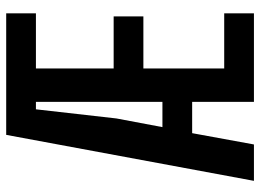

<svg xmlns="http://www.w3.org/2000/svg" viewBox="-130 -710 840 620"><g transform="rotate(-90 290.0 -400.0)"><path d="M16 0 164.5 -800H557V-704H379V-453H547V-357H379V-96H557V0H271V-199.5H170L133.5 0ZM189.5 -295.5H271V-704H247L217.5 -444Z"/></g></svg>

Font: Big Shoulders Display Thin
Style: Bold
Weight: 700
Version: Version 2.002